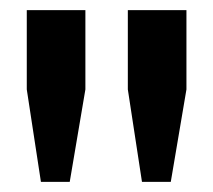

<svg xmlns="http://www.w3.org/2000/svg" viewBox="-20 -749 421 380"><path d="M61 -389 33 -572V-729H149V-572L118 -389ZM261 -389 233 -572V-729H349V-572L318 -389Z"/></svg>

Font: Hubot Sans SemiBold
Style: Regular
Weight: 600
Designer: Deni Anggara
Foundry: GitHub, Inc., Subsidiary of Microsoft Corporation
Version: Version 2.000